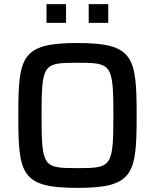

<svg xmlns="http://www.w3.org/2000/svg" viewBox="-20 -905 753 933"><path d="M206 -885V-794H301V-885ZM411 -885V-794H506V-885ZM356 8C630 8 644 -59 644 -344C644 -629 630 -696 356 -696C82 -696 69 -629 69 -344C69 -59 82 8 356 8ZM356 -88C190 -88 182 -93 182 -344C182 -595 190 -600 356 -600C522 -600 531 -595 531 -344C531 -93 522 -88 356 -88Z"/></svg>

Font: Saira UNSAM Medium
Style: Regular
Weight: 500
Designer: Hector Gatti with collaboration of the Omnibus-Type team
Foundry: Omnibus-Type
Version: Version 0.072;PS 000.072;hotconv 1.0.88;makeotf.lib2.5.64775